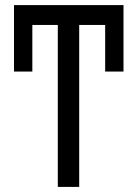

<svg xmlns="http://www.w3.org/2000/svg" viewBox="-20 -734 540 754"><path d="M465 -453H393V-636H291V0H207V-636H107V-453H35V-714H465Z"/></svg>

Font: Noto Sans Mono UI Cond
Style: Regular
Weight: 400
Width: 3
Monospace: yes
Designer: Monotype Design team
Foundry: Monotype Imaging Inc.
Version: Version 1.000